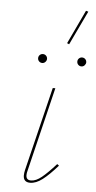

<svg xmlns="http://www.w3.org/2000/svg" viewBox="-54 -778 406 815"><g transform="rotate(5 149.5 -371.0)"><path d="M211 -601 279 -745 289 -742 220 -597ZM94 -527Q94 -535 99.5 -540.5Q105 -546 113 -546Q121 -546 126.5 -540.5Q132 -535 132 -527Q132 -520 126.5 -514Q121 -508 113 -508Q105 -508 99.5 -513.5Q94 -519 94 -527ZM261 -527Q261 -535 266.5 -540.5Q272 -546 280 -546Q288 -546 293.5 -540.5Q299 -535 299 -527Q299 -520 293.5 -514Q288 -508 280 -508Q272 -508 266.5 -513.5Q261 -519 261 -527ZM77 -26Q77 -36 80 -49L167 -406H178L91 -47Q88 -37 88 -28Q88 -7 109 -7Q130 -7 154.5 -27Q179 -47 214 -86L222 -80Q186 -39 158.5 -18Q131 3 106 3Q77 3 77 -26Z"/></g></svg>

Font: Ysabeau Infant Hairline
Style: Italic
Weight: 100
Italic angle: -12°
Designer: Christian Thalmann (Catharsis Fonts)
Version: Version 0.003